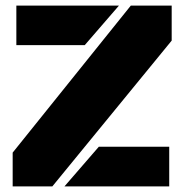

<svg xmlns="http://www.w3.org/2000/svg" viewBox="-20 -668 661 688"><path d="M25.4 -121.1 448.7 -647.9H595.2V-522.5L167.5 0H25.4ZM586.4 0H210.9L334 -142.1H586.4ZM38.6 -647.9H406.2L283.7 -506.3H38.6Z"/></svg>

Font: Black Ops One [rus by aLiNcE]
Style: Regular
Weight: 400
Designer: James Grieshaber
Foundry: James Grieshaber
Version: Version 1.002;May 25, 2024;FontCreator 13.0.0.2680 64-bit